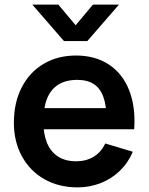

<svg xmlns="http://www.w3.org/2000/svg" viewBox="-20 -795 642 830"><path d="M40 -264.2Q40 -351.3 73.9 -417.2Q107.8 -483.2 168.8 -519.1Q229.7 -555 308.7 -555Q391.5 -555 450.7 -516Q509.9 -477.1 538.3 -404.9Q566.8 -332.8 560.1 -236.3H440.5V-280.3Q440.2 -339.5 426.6 -376.6Q413.1 -413.7 385.2 -431.7Q357.4 -449.7 313.7 -449.7Q264.8 -449.7 232.2 -429.2Q199.6 -408.8 183.5 -368.9Q167.5 -329 167.5 -270Q167.5 -215.2 183.5 -176.7Q199.6 -138.2 231.3 -118Q263.1 -97.8 308.7 -97.8Q352.7 -97.8 385.1 -117.6Q417.5 -137.4 435 -174.8L554.2 -139Q533.8 -90.9 497.7 -56.2Q461.5 -21.4 414.5 -3.2Q367.4 15 315.3 15Q234.3 15 171.9 -20.3Q109.5 -55.7 74.8 -119.3Q40 -182.9 40 -264.2ZM129.5 -327.5H501.2V-236.3H129.5ZM232.3 -775 307 -685.8 381.7 -775H494.2L357.5 -617.5H256.5L119.8 -775Z"/></svg>

Font: Tap Sans
Style: Regular
Weight: 400
Designer: Tap Payments
Foundry: Tap Payments
Version: Version 1.001;Glyphs 3.1.2 (3151)